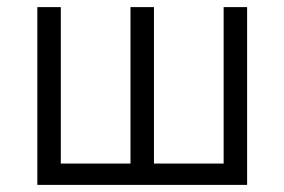

<svg xmlns="http://www.w3.org/2000/svg" viewBox="-20 -520 800 540"><path d="M85 -500H151V-60H347V-500H413V-60H609V-500H675V0H85Z"/></svg>

Font: PT Root UI Web
Style: Regular
Weight: 400
Designer: Vitaly Kuzmin
Foundry: ParaType Ltd.
Version: Version 1.000W